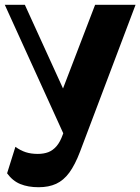

<svg xmlns="http://www.w3.org/2000/svg" viewBox="-20 -574 588 804"><path d="M141.7 210Q97.5 210 65.1 196.7Q32.7 183.5 9.7 151.7L44.5 40.8Q65.5 56 87.6 63.3Q109.7 70.5 138.2 70.5Q162.7 70.5 182 63.3Q201.2 56 216.6 38.3Q232 20.5 243 -10.7L272 -89.7L229.3 -165.5L378.3 -554H547.7L315.2 61Q294.2 116.2 270.2 148.9Q246.2 181.5 215.1 195.7Q184 210 141.7 210ZM260.5 18.5 0 -554H84L294.2 -93.2Z"/></svg>

Font: Savate ExtraLight
Style: Regular
Weight: 200
Designer: Max Esnée
Foundry: Plomb Type
Version: Version 2.000